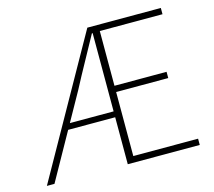

<svg xmlns="http://www.w3.org/2000/svg" viewBox="-103 -853 1092 979"><g transform="rotate(-15 442.5 -363.0)"><path d="M28 0 436 -726H824V-693H493V-404H768V-371H493V-33H835V0H455V-692H451Q417 -629 380.5 -563.5Q344 -498 309 -431L68 0ZM190 -248V-279H487V-248Z"/></g></svg>

Font: Noto Sans JP Thin Thin
Style: Regular
Weight: 250
Version: Version 2.004-H2;hotconv 1.0.118;makeotfexe 2.5.65603